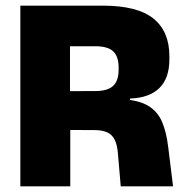

<svg xmlns="http://www.w3.org/2000/svg" viewBox="-20 -659 655 679"><path d="M592 0H407L397 -116.5Q394.5 -147 385.5 -165Q376.5 -183 359 -191Q341.5 -199 313 -199L178 -199.5V-336.5L317 -337Q360.5 -337 380 -355.2Q399.5 -373.5 399.5 -412V-420.5Q399.5 -459 380.5 -477.2Q361.5 -495.5 317 -495.5H177.5V-639H343.5Q466 -639 522.5 -593.5Q579 -548 579 -460.5V-449Q579 -382.5 543.8 -347.8Q508.5 -313 440 -310.5V-284.5L412 -308.5Q471.5 -304.5 504.2 -284.8Q537 -265 552.8 -228.8Q568.5 -192.5 575 -138ZM228.5 0H52V-639H227.5V-287L228.5 -220Z"/></svg>

Font: Anek Malayalam Medium ExtraBold
Style: Regular
Weight: 800
Version: Version 1.003